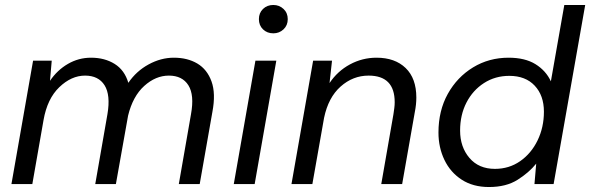

<svg xmlns="http://www.w3.org/2000/svg" viewBox="-20 -740 2373 772"><path d="M26 0 113 -496H188L181 -415Q210 -458 253 -483Q296 -508 346 -508Q401 -508 441 -483Q481 -458 496 -407Q528 -454 577.5 -481Q627 -508 679 -508Q734 -508 773.5 -484.5Q813 -461 830.5 -412.5Q848 -364 834 -290L783 0H699L748 -281Q762 -358 737.5 -397Q713 -436 659 -436Q606 -436 560 -394.5Q514 -353 495 -275L446 0H363L412 -281Q425 -358 400.5 -397Q376 -436 322 -436Q267 -436 218.5 -389.5Q170 -343 155 -257L110 0Z M1079 -606Q1054 -606 1037.5 -622Q1021 -638 1021 -663Q1021 -688 1037.5 -704Q1054 -720 1079 -720Q1103 -720 1120 -704Q1137 -688 1137 -663Q1137 -638 1120 -622Q1103 -606 1079 -606ZM920 0 1007 -496H1091L1004 0Z M1152 0 1239 -496H1315L1305 -406Q1337 -454 1387 -481Q1437 -508 1494 -508Q1568 -508 1611 -466.5Q1654 -425 1654 -348Q1654 -334 1652.5 -319.5Q1651 -305 1648 -290L1597 0H1513L1562 -281Q1564 -294 1565.5 -306Q1567 -318 1567 -329Q1567 -436 1462 -436Q1399 -436 1349.5 -392Q1300 -348 1283 -266L1236 0Z M1946 12Q1882 12 1836.5 -17.5Q1791 -47 1767 -97Q1743 -147 1743 -207Q1743 -295 1780.5 -362.5Q1818 -430 1882 -469Q1946 -508 2025 -508Q2091 -508 2133 -482Q2175 -456 2195 -413L2249 -720H2333L2206 0H2129L2136 -82Q2107 -46 2061 -17Q2015 12 1946 12ZM1970 -61Q2027 -61 2071.5 -92Q2116 -123 2141.5 -175.5Q2167 -228 2167 -291Q2167 -356 2130 -395.5Q2093 -435 2028 -435Q1971 -435 1926 -406Q1881 -377 1855.5 -327.5Q1830 -278 1830 -215Q1830 -149 1867.5 -105Q1905 -61 1970 -61Z"/></svg>

Font: DeepMind Sans
Style: Italic
Weight: 400
Italic angle: -10°
Designer: Jonny Pinhorn / Modifications: Colophon Foundry
Foundry: Colophon Foundry
Version: Version 1.002; ttfautohint (v1.8.2)